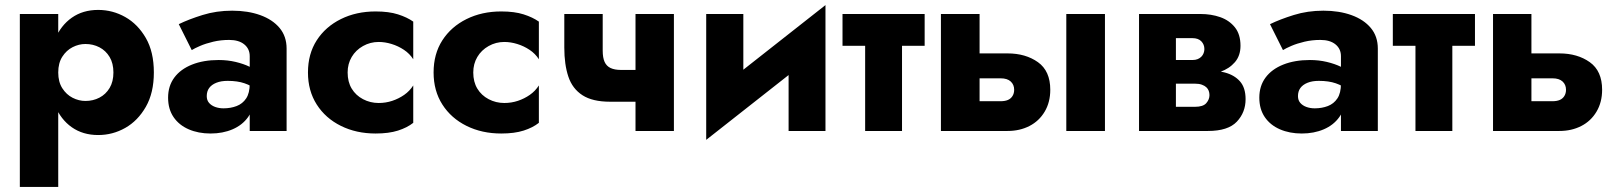

<svg xmlns="http://www.w3.org/2000/svg" viewBox="-20 -515 6370 755"><path d="M209 220V-460H58V220ZM585 -230Q585 -311 553.5 -365.5Q522 -420 472.5 -448Q423 -476 366 -476Q306 -476 262.5 -445.5Q219 -415 196 -360Q173 -305 173 -230Q173 -156 196 -100.5Q219 -45 262.5 -14.5Q306 16 366 16Q423 16 472.5 -12Q522 -40 553.5 -95Q585 -150 585 -230ZM426 -230Q426 -194 411 -169Q396 -144 371 -131Q346 -118 316 -118Q290 -118 265.5 -130.5Q241 -143 225 -168Q209 -193 209 -230Q209 -267 225 -292Q241 -317 265.5 -329.5Q290 -342 316 -342Q346 -342 371 -329Q396 -316 411 -291Q426 -266 426 -230Z M793 -137Q793 -156 802.5 -169Q812 -182 830.5 -189.5Q849 -197 875 -197Q914 -197 941.5 -187.5Q969 -178 995 -159V-230Q985 -241 961.5 -252.5Q938 -264 906.5 -271.5Q875 -279 840 -279Q780 -279 735 -261Q690 -243 665.5 -210Q641 -177 641 -131Q641 -86 662.5 -54.5Q684 -23 722 -6.5Q760 10 808 10Q856 10 894.5 -6.5Q933 -23 955.5 -54.5Q978 -86 978 -130L962 -186Q962 -149 948 -128Q934 -107 910.5 -98Q887 -89 859 -89Q841 -89 826 -94.5Q811 -100 802 -110.5Q793 -121 793 -137ZM734 -318Q745 -325 767 -334.5Q789 -344 818.5 -351Q848 -358 881 -358Q919 -358 940.5 -340.5Q962 -323 962 -294V0H1107V-324Q1107 -372 1079.5 -405Q1052 -438 1003.5 -455.5Q955 -473 893 -473Q831 -473 776.5 -456Q722 -439 683 -420Z M1347 -230Q1347 -264 1363 -291Q1379 -318 1407.5 -334Q1436 -350 1469 -350Q1494 -350 1520 -342Q1546 -334 1568.5 -319Q1591 -304 1605 -282V-430Q1581 -447 1545 -458.5Q1509 -470 1457 -470Q1381 -470 1320.5 -440Q1260 -410 1225.5 -356.5Q1191 -303 1191 -230Q1191 -158 1225.5 -104Q1260 -50 1320.5 -20Q1381 10 1457 10Q1509 10 1545 -1.5Q1581 -13 1605 -32V-179Q1591 -157 1569.5 -142Q1548 -127 1522.5 -118.5Q1497 -110 1469 -110Q1436 -110 1407.5 -125Q1379 -140 1363 -166.5Q1347 -193 1347 -230Z M1841 -230Q1841 -264 1857 -291Q1873 -318 1901.5 -334Q1930 -350 1963 -350Q1988 -350 2014 -342Q2040 -334 2062.5 -319Q2085 -304 2099 -282V-430Q2075 -447 2039 -458.5Q2003 -470 1951 -470Q1875 -470 1814.5 -440Q1754 -410 1719.5 -356.5Q1685 -303 1685 -230Q1685 -158 1719.5 -104Q1754 -50 1814.5 -20Q1875 10 1951 10Q2003 10 2039 -1.5Q2075 -13 2099 -32V-179Q2085 -157 2063.5 -142Q2042 -127 2016.5 -118.5Q1991 -110 1963 -110Q1930 -110 1901.5 -125Q1873 -140 1857 -166.5Q1841 -193 1841 -230Z M2379 -115H2536V-240H2422ZM2479 -460V0H2630V-460ZM2350 -460H2199V-328Q2199 -261 2215 -213.5Q2231 -166 2270.5 -140.5Q2310 -115 2379 -115L2422 -240Q2397 -240 2381 -247.5Q2365 -255 2357.5 -271.5Q2350 -288 2350 -316Z M3221 -330 3226 -495 2762 -130 2757 35ZM2903 -460H2757V35L2903 -106ZM3226 -495 3081 -354V0H3226Z M3293 -460V-335H3616V-460ZM3382 -440V0H3527V-440Z M4173 -460V0H4325V-460ZM3680 -460V0H3832V-460ZM3799 -207H3915Q3941 -207 3954.5 -194.5Q3968 -182 3968 -162Q3968 -148 3961.5 -137.5Q3955 -127 3943.5 -122Q3932 -117 3915 -117H3799V0H3942Q3990 0 4028 -19.5Q4066 -39 4088 -76Q4110 -113 4110 -162Q4110 -236 4061.5 -270.5Q4013 -305 3942 -305H3799Z M4546 -240V-186H4679Q4695 -186 4706 -182Q4717 -178 4723.5 -172Q4730 -166 4733 -158Q4736 -150 4736 -141Q4736 -124 4723.5 -109.5Q4711 -95 4679 -95H4546V0H4730Q4809 0 4843.5 -36.5Q4878 -73 4878 -125Q4878 -170 4856 -195Q4834 -220 4796 -230Q4758 -240 4710 -240ZM4546 -220H4700Q4743 -220 4778.5 -232.5Q4814 -245 4836 -270.5Q4858 -296 4858 -335Q4858 -380 4836 -407.5Q4814 -435 4778.5 -447.5Q4743 -460 4700 -460H4546V-365H4669Q4692 -365 4704 -352.5Q4716 -340 4716 -322Q4716 -314 4713 -306Q4710 -298 4704 -292Q4698 -286 4689.5 -282.5Q4681 -279 4669 -279H4546ZM4459 -460V0H4604V-460Z M5084 -137Q5084 -156 5093.5 -169Q5103 -182 5121.5 -189.5Q5140 -197 5166 -197Q5205 -197 5232.5 -187.5Q5260 -178 5286 -159V-230Q5276 -241 5252.5 -252.5Q5229 -264 5197.5 -271.5Q5166 -279 5131 -279Q5071 -279 5026 -261Q4981 -243 4956.5 -210Q4932 -177 4932 -131Q4932 -86 4953.5 -54.5Q4975 -23 5013 -6.5Q5051 10 5099 10Q5147 10 5185.5 -6.5Q5224 -23 5246.5 -54.5Q5269 -86 5269 -130L5253 -186Q5253 -149 5239 -128Q5225 -107 5201.5 -98Q5178 -89 5150 -89Q5132 -89 5117 -94.5Q5102 -100 5093 -110.5Q5084 -121 5084 -137ZM5025 -318Q5036 -325 5058 -334.5Q5080 -344 5109.5 -351Q5139 -358 5172 -358Q5210 -358 5231.5 -340.5Q5253 -323 5253 -294V0H5398V-324Q5398 -372 5370.5 -405Q5343 -438 5294.5 -455.5Q5246 -473 5184 -473Q5122 -473 5067.5 -456Q5013 -439 4974 -420Z M5457 -460V-335H5780V-460ZM5546 -440V0H5691V-440Z M5851 -460V0H6002V-460ZM5969 -207H6085Q6111 -207 6124.5 -194.5Q6138 -182 6138 -162Q6138 -148 6131.5 -137.5Q6125 -127 6113.5 -122Q6102 -117 6085 -117H5969V0H6112Q6160 0 6198 -19.5Q6236 -39 6258 -76Q6280 -113 6280 -162Q6280 -236 6231.5 -270.5Q6183 -305 6112 -305H5969Z"/></svg>

Font: Glinicke Jost Bold
Style: Bold
Weight: 700
Version: Version 3.710